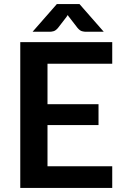

<svg xmlns="http://www.w3.org/2000/svg" viewBox="-20 -932 615 952"><path d="M80.5 0ZM536.5 -723V-616H215.5V-415.5H468.5V-312H215.5V-107.5H536.5V0H80.5V-723ZM494.5 -774.5H405Q397.5 -774.5 386.8 -777.2Q376 -780 364.5 -793.5L323.5 -846.5Q321 -849 319.2 -852Q317.5 -855 316 -857.5L308.5 -846.5L267.5 -793.5Q256 -780 245.2 -777.2Q234.5 -774.5 227 -774.5H141.5L262 -912H374Z"/></svg>

Font: Lato
Style: Bold
Weight: 700
Designer: Lukasz Dziedzic
Foundry: tyPoland Lukasz Dziedzic
Version: Version 2.007; 2014-02-27